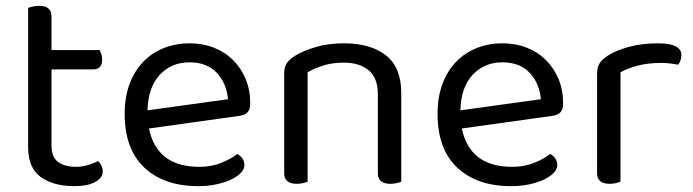

<svg xmlns="http://www.w3.org/2000/svg" viewBox="-20 -623 2367 656"><path d="M233 13Q163 13 119.5 -18Q76 -49 76 -121V-596Q81 -598 91.5 -600.5Q102 -603 114 -603Q156 -603 156 -567V-452H320Q323 -447 326 -438.5Q329 -430 329 -420Q329 -386 299 -386H156V-126Q156 -86 178.5 -69.5Q201 -53 242 -53Q259 -53 280 -59Q301 -65 315 -73Q321 -67 326 -58Q331 -49 331 -37Q331 -15 305 -1Q279 13 233 13Z M489 -184Q516 -53 661 -53Q703 -53 737 -67Q771 -81 791 -97Q815 -83 815 -59Q815 -45 802.5 -32Q790 -19 768.5 -9Q747 1 718.5 7Q690 13 657 13Q541 13 473.5 -50Q406 -113 406 -234Q406 -291 422.5 -335.5Q439 -380 468.5 -411Q498 -442 539 -458.5Q580 -475 628 -475Q673 -475 711 -460Q749 -445 776.5 -417.5Q804 -390 819.5 -352.5Q835 -315 835 -270Q835 -248 825 -238.5Q815 -229 797 -227ZM627 -410Q566 -410 526 -367.5Q486 -325 484 -246L759 -284Q754 -339 720.5 -374.5Q687 -410 627 -410Z M1271 -301Q1271 -357 1239.5 -383Q1208 -409 1155 -409Q1115 -409 1084 -399Q1053 -389 1031 -376V-2Q1026 0 1016 2.5Q1006 5 994 5Q951 5 951 -31V-372Q951 -393 959.5 -406.5Q968 -420 989 -433Q1015 -449 1058 -462Q1101 -475 1155 -475Q1246 -475 1298.5 -434Q1351 -393 1351 -305V-2Q1346 0 1335.5 2.5Q1325 5 1314 5Q1271 5 1271 -31V-301Z M1558 -184Q1585 -53 1730 -53Q1772 -53 1806 -67Q1840 -81 1860 -97Q1884 -83 1884 -59Q1884 -45 1871.5 -32Q1859 -19 1837.5 -9Q1816 1 1787.5 7Q1759 13 1726 13Q1610 13 1542.5 -50Q1475 -113 1475 -234Q1475 -291 1491.5 -335.5Q1508 -380 1537.5 -411Q1567 -442 1608 -458.5Q1649 -475 1697 -475Q1742 -475 1780 -460Q1818 -445 1845.5 -417.5Q1873 -390 1888.5 -352.5Q1904 -315 1904 -270Q1904 -248 1894 -238.5Q1884 -229 1866 -227ZM1696 -410Q1635 -410 1595 -367.5Q1555 -325 1553 -246L1828 -284Q1823 -339 1789.5 -374.5Q1756 -410 1696 -410Z M2100 -2Q2095 0 2085 2.5Q2075 5 2063 5Q2020 5 2020 -31V-370Q2020 -393 2028.5 -406.5Q2037 -420 2057 -433Q2083 -450 2127.5 -462.5Q2172 -475 2228 -475Q2308 -475 2308 -435Q2308 -425 2305 -416.5Q2302 -408 2297 -402Q2287 -404 2271 -406Q2255 -408 2239 -408Q2193 -408 2158 -398.5Q2123 -389 2100 -376Z"/></svg>

Font: Baloo Da 2
Style: Regular
Weight: 400
Designer: Noopur Datye, Sulekha Rajkumar and Ek Type
Foundry: Ek Type
Version: Version 1.640;hotconv 1.0.111;makeotfexe 2.5.65597; ttfautoh